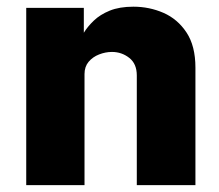

<svg xmlns="http://www.w3.org/2000/svg" viewBox="-20 -540 640 560"><path d="M56.5 0V-517H224.5V-444.5Q235.5 -462.5 253.8 -480Q272 -497.5 300.2 -509Q328.5 -520.5 369 -520.5Q415.5 -520.5 456.8 -502.5Q498 -484.5 524 -445.2Q550 -406 550 -342.5V0H379V-320Q379 -354 357 -371.2Q335 -388.5 306.5 -388.5Q287.5 -388.5 269 -381.2Q250.5 -374 238.5 -359.8Q226.5 -345.5 226.5 -324V0Z"/></svg>

Font: Public Sans ExtraBold
Style: Regular
Weight: 800
Designer: The Public Sans Project Authors: Dan O. Williams and USWDS (Libre Franklin designed by Pablo Impallari and Rodrigo Fuenz
Version: Version 1.007